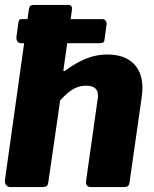

<svg xmlns="http://www.w3.org/2000/svg" viewBox="-39 -762 626 782"><path d="M387 -603Q386 -591 380.5 -588.5Q375 -586 361 -586H48Q36 -586 31.5 -594Q27 -602 28 -612L36 -671Q38 -680 40.5 -682Q43 -684 49 -684H380Q387 -684 392 -676.5Q397 -669 395 -662ZM5 0Q-8 0 -14 -8Q-20 -16 -19 -28L79 -726Q81 -736 86 -739Q91 -742 100 -742H240Q256 -742 254 -722L220 -482Q217 -467 228 -475Q262 -500 291 -514Q320 -528 346 -534Q372 -540 398 -540Q467 -540 504 -504Q541 -468 541 -405Q541 -397 540.5 -389Q540 -381 539 -372L489 -22Q487 -8 482 -4Q477 0 463 0H333Q307 0 312 -28L359 -360Q360 -364 360 -367Q360 -370 360 -373Q360 -393 348 -403Q336 -413 311 -413Q292 -413 274 -406Q256 -399 239.5 -385.5Q223 -372 206 -353L158 -21Q156 -7 150.5 -3.5Q145 0 129 0Z"/></svg>

Font: Libre Franklin Thin ExtraBold
Style: Italic
Weight: 800
Italic angle: -8°
Version: Version 2.000